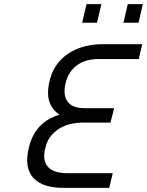

<svg xmlns="http://www.w3.org/2000/svg" viewBox="-20 -910 712 930"><path d="M509 0H288Q241 0 204 -11Q167 -22 144 -45.5Q121 -69 114 -106Q107 -143 120 -196Q129 -232 143.5 -258Q158 -284 177.5 -303Q197 -322 220 -334.5Q243 -347 268 -355Q235 -375 220 -415Q205 -455 221 -522Q232 -565 255.5 -597.5Q279 -630 313 -652Q347 -674 389 -685Q431 -696 478 -696H669L652 -624H457Q394 -624 353 -594Q312 -564 298 -509Q284 -452 306.5 -419Q329 -386 391 -386H533L515 -316H373Q355 -316 329 -311Q303 -306 277.5 -293Q252 -280 230.5 -256Q209 -232 200 -195Q191 -161 195.5 -137.5Q200 -114 215 -99Q230 -84 253.5 -77.5Q277 -71 307 -71H526ZM399 -890H471L450 -800H378ZM599 -890H672L651 -800H578Z"/></svg>

Font: Panefresco 400wt
Style: Italic
Weight: 400
Foundry: Campivisivi & Chank Co
Version: Version 1.001